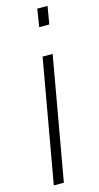

<svg xmlns="http://www.w3.org/2000/svg" viewBox="-115 -758 408 793"><g transform="rotate(-15 89.0 -361.5)"><path d="M122 -647 134 -723H178L165 -647ZM11 0 104 -526H147L54 0Z"/></g></svg>

Font: Archivo ExtraCondensed Thin
Style: Italic
Weight: 250
Width: 2
Italic angle: -10°
Designer: Hector Gatti
Foundry: Omnibus-Type
Version: Version 2.001